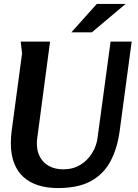

<svg xmlns="http://www.w3.org/2000/svg" viewBox="-20 -943 699 974"><path d="M234 -732 169 -243Q168 -236 167.5 -229.5Q167 -223 167 -216Q167 -175 183.5 -145.5Q200 -116 230 -100Q260 -84 301 -84Q350 -84 387 -106.5Q424 -129 447 -166Q470 -203 475 -245L541 -732H648L587 -278Q575 -190 540.5 -125Q506 -60 441.5 -24.5Q377 11 274 11Q218 11 174 -3Q130 -17 99 -45Q68 -73 51.5 -116Q35 -159 35 -216Q35 -232 36 -247Q37 -262 39 -278L92 -672L85 -732ZM471 -923H617L446 -779H342Z"/></svg>

Font: Rosario
Style: Italic
Weight: 400
Italic angle: -8.05°
Designer: Hector Gatti
Foundry: Omnibus Type
Version: Version 1.201